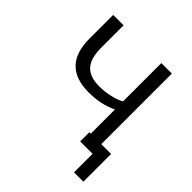

<svg xmlns="http://www.w3.org/2000/svg" viewBox="-177 -643 887 887"><g transform="rotate(45 266.0 -200.0)"><path d="M372.6 0V-217.8Q340.7 -202.5 305.9 -195.1Q271.1 -187.7 230.8 -187.7Q144.6 -187.7 101.3 -232Q57.9 -276.4 57.9 -366.8V-521.1H125.9V-375.9Q125.9 -305.8 154.6 -273.9Q183.2 -241.9 245.8 -241.9Q281.4 -241.9 316.4 -250Q351.4 -258 372.6 -270.9V-521.1H441.3V0ZM444.4 121.2V0H363.4V-59.9H505.3V121.2Z"/></g></svg>

Font: Raleway Thin
Style: Regular
Weight: 100
Designer: Matt McInerney, Pablo Impallari, Rodrigo Fuenzalida
Foundry: Matt McInerney, Pablo Impallari, Rodrigo Fuenzalida
Version: Version 4.026